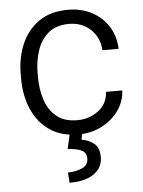

<svg xmlns="http://www.w3.org/2000/svg" viewBox="-54 -581 627 841"><g transform="rotate(-5 260.0 -160.5)"><path d="M275.9 -52.7Q328.1 -52.7 368.2 -82.8Q408.2 -112.8 411.6 -165.5H482.9Q480.5 -116.7 451.9 -76.9Q423.3 -37.1 377.2 -13.7Q331.1 9.8 275.9 9.8Q199.2 9.8 148.2 -25.9Q97.2 -61.5 71.5 -121.6Q45.9 -181.6 45.9 -253.9V-274.4Q45.9 -347.2 71.5 -407Q97.2 -466.8 148.2 -502.4Q199.2 -538.1 275.9 -538.1Q335 -538.1 380.9 -513.9Q426.8 -489.7 453.6 -447.3Q480.5 -404.8 482.9 -348.6H411.6Q408.2 -404.8 370.4 -440.4Q332.5 -476.1 275.9 -476.1Q218.3 -476.1 184.1 -446.8Q149.9 -417.5 135 -371.3Q120.1 -325.2 120.1 -274.4V-253.9Q120.1 -202.6 134.8 -156.7Q149.4 -110.8 183.6 -81.8Q217.8 -52.7 275.9 -52.7ZM236.8 4.9H292L286.1 33.7Q315.4 38.1 339.6 56.2Q363.8 74.2 363.8 117.7Q363.8 162.1 326.4 189.7Q289.1 217.3 217.8 217.3L214.4 171.9Q249.5 171.9 276.9 159.4Q304.2 147 304.2 118.7Q304.2 92.3 284.2 82.3Q264.2 72.3 222.2 68.8Z"/></g></svg>

Font: Vazirmatn RD FD Light
Style: Regular
Weight: 300
Designer: Saber Rastikerdar
Foundry: Saber Rastikerdar
Version: Version 33.003